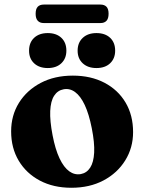

<svg xmlns="http://www.w3.org/2000/svg" viewBox="-20 -830 648 862"><path d="M307 -490.5Q388 -490.5 449 -458.5Q510 -426.5 543.8 -369.5Q577.5 -312.5 577.5 -237Q577.5 -166.5 542.2 -109.8Q507 -53 444.8 -20Q382.5 13 300.5 13Q220 13 159 -19.2Q98 -51.5 64 -108.5Q30 -165.5 30 -240Q30 -312 65.2 -368.5Q100.5 -425 162.8 -457.8Q225 -490.5 307 -490.5ZM343 -48.5Q369.5 -53.5 385 -77.5Q400.5 -101.5 402.8 -145.5Q405 -189.5 392 -254.5Q379.5 -318 360.5 -358.5Q341.5 -399 317 -416.8Q292.5 -434.5 265 -429Q238.5 -424 223 -400Q207.5 -376 205.5 -332Q203.5 -288 216 -223Q228 -160 247.2 -119.2Q266.5 -78.5 290.8 -61Q315 -43.5 343 -48.5ZM194.5 -524.5Q156 -524.5 133.2 -545.8Q110.5 -567 110.5 -602.5Q110.5 -639 133.2 -660.2Q156 -681.5 194.5 -681.5Q233 -681.5 255.5 -660.2Q278 -639 278 -602.5Q278 -567.5 255.5 -546Q233 -524.5 194.5 -524.5ZM413 -524.5Q374.5 -524.5 351.5 -545.8Q328.5 -567 328.5 -602.5Q328.5 -638.5 351.5 -660Q374.5 -681.5 413 -681.5Q452 -681.5 474.5 -660.2Q497 -639 497 -602.5Q497 -567.5 474.5 -546Q452 -524.5 413 -524.5ZM140 -768Q140 -790 149.5 -799.8Q159 -809.5 176.5 -809.5H431Q448.5 -809.5 458 -799.8Q467.5 -790 467.5 -768.5Q467.5 -746.5 458 -736.5Q448.5 -726.5 431 -726.5H176.5Q159 -726.5 149.5 -736.8Q140 -747 140 -768Z"/></svg>

Font: Fraunces
Style: Bold
Weight: 700
Version: Version 1.000;[b76b70a41]